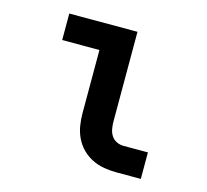

<svg xmlns="http://www.w3.org/2000/svg" viewBox="-82 -613 763 707"><g transform="rotate(15 300.0 -260.0)"><path d="M511 0H418Q394 0 370.5 -4Q347 -8 325.5 -18.5Q304 -29 287 -46Q270 -63 259.5 -84.5Q249 -106 245 -130Q241 -154 241 -178V-419H99V-520H359V-178Q359 -164 361.5 -150Q364 -136 371.5 -124.5Q379 -113 391.5 -107Q404 -101 418 -101H511Z"/></g></svg>

Font: R Plex Mono
Style: Bold
Weight: 700
Monospace: yes
Designer: Belleve Invis
Foundry: Belleve Invis
Version: Version 31.8.0